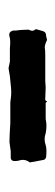

<svg xmlns="http://www.w3.org/2000/svg" viewBox="142 -578 131 456"><g transform="rotate(90 208.0 -350.5)"><path d="M366 -358V-355Q357 -343 362 -329Q363 -325 363 -318Q362 -309 352 -310H340Q319 -307 318 -307Q303 -307 273 -309H226Q220 -309 216 -310Q214 -310 211 -310.5Q208 -311 206 -311Q195 -312 162 -308L144 -305H141Q131 -307 127 -308H95Q76 -310 67 -307Q56 -304 53 -316V-323Q52 -328 51.5 -337Q51 -346 51 -351Q51 -354 52 -355Q56 -363 50 -369V-371Q52 -379 54 -385Q56 -394 65 -394Q67 -394 70 -395Q73 -396 74 -396H76Q88 -390 95 -391Q100 -392 110.5 -392Q121 -392 126 -392H173Q176 -392 181 -392.5Q186 -393 188 -393Q193 -393 201.5 -392.5Q210 -392 214 -392Q220 -391 221 -396H222L223 -395Q224 -393 225 -393H260Q266 -393 269 -394Q281 -396 297 -393Q311 -388 325 -393Q335 -396 354 -394Q359 -392 360 -389Q361 -385 362.5 -376Q364 -367 365 -363Q365 -359 366 -358Z"/></g></svg>

Font: Gutenberg Clean
Style: Regular
Weight: 400
Designer: Nicola Manzari, Bruno Pierini
Foundry: Unio | Creative Solutions
Version: Version 1.001;PS 001.001;hotconv 1.0.88;makeotf.lib2.5.64775